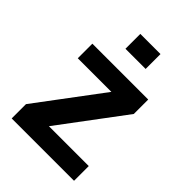

<svg xmlns="http://www.w3.org/2000/svg" viewBox="-211 -824 923 923"><g transform="rotate(45 250.0 -362.5)"><path d="M40 0V-97.2L288.6 -429.2H60.1V-528.3H439.9V-430.2L192.9 -100.1H463.9V0ZM189.9 -623.5V-724.6H327.1V-623.5Z"/></g></svg>

Font: Liberation Sans
Style: Bold
Weight: 700
Designer: Steve Matteson
Foundry: Ascender Corporation
Version: Version 2.1.5